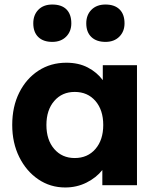

<svg xmlns="http://www.w3.org/2000/svg" viewBox="-20 -818 696 848"><path d="M268 10Q202 10 149 -26Q96 -62 65 -124.5Q34 -187 34 -266Q34 -347 65 -409Q96 -471 150 -506Q204 -541 273 -541Q327 -541 367.5 -520Q408 -499 434 -464V-530H585V0H432V-67Q405 -33 362 -11.5Q319 10 268 10ZM310 -120Q367 -120 401.5 -160Q436 -200 436 -266Q436 -332 401.5 -372Q367 -412 310 -412Q254 -412 219.5 -372Q185 -332 185 -266Q185 -200 219.5 -160Q254 -120 310 -120ZM446 -633Q406 -633 383.5 -654.5Q361 -676 361 -715Q361 -752 384 -775Q407 -798 446 -798Q486 -798 508 -776.5Q530 -755 530 -715Q530 -679 507 -656Q484 -633 446 -633ZM211 -633Q171 -633 149 -654.5Q127 -676 127 -715Q127 -752 149.5 -775Q172 -798 211 -798Q252 -798 273.5 -776.5Q295 -755 295 -715Q295 -679 272 -656Q249 -633 211 -633Z"/></svg>

Font: Readex Pro bold
Style: Bold
Weight: 700
Designer: Bonnie Shaver-Troup, Thomas Jockin
Foundry: Lexend
Version: Version 1.200; ttfautohint (v1.8.3)